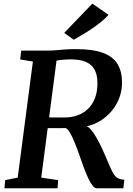

<svg xmlns="http://www.w3.org/2000/svg" viewBox="-20 -1016 719 1036"><path d="M4 0 8 -44 75.5 -57.5 157.5 -684 89 -695 94.5 -743H232Q259.5 -743 282.2 -745Q305 -747 330 -749Q355 -751 388.5 -751Q481 -751 535.5 -730.8Q590 -710.5 614 -670.8Q638 -631 638.5 -573Q639 -511 609.5 -457Q580 -403 528 -368.5Q476 -334 408.5 -329L436 -336.5Q451.5 -338 468.2 -319.2Q485 -300.5 500.8 -272.8Q516.5 -245 529.2 -217.8Q542 -190.5 549 -173.5Q563 -141.5 573 -117.5Q583 -93.5 593 -77.8Q603 -62 616.5 -54.5Q630 -47 651 -46.5L645.5 0H502Q492 0 481 -12.8Q470 -25.5 458.2 -49.8Q446.5 -74 433.5 -108.5Q421 -142.5 408.5 -178.5Q396 -214.5 383.2 -246Q370.5 -277.5 358.2 -298.8Q346 -320 334 -325Q332 -325 319 -324.8Q306 -324.5 288 -324.5Q270 -324.5 252.8 -324.5Q235.5 -324.5 224.5 -324.5L231.5 -383Q241.5 -382.5 258.2 -382.2Q275 -382 292.8 -382Q310.5 -382 324.8 -382.2Q339 -382.5 343 -382.5Q381.5 -385 412 -399.2Q442.5 -413.5 464 -438.2Q485.5 -463 496.2 -497.8Q507 -532.5 505.5 -576.5Q503.5 -636.5 469.2 -666Q435 -695.5 362 -695.5Q352.5 -695.5 333.2 -694.5Q314 -693.5 294.8 -690.8Q275.5 -688 265 -683L289.5 -723L202.5 -57.5L294 -44L290.5 0ZM378 -801.5 326.5 -838.5 478.5 -996.5 565.5 -936Q539 -907 504.8 -881.8Q470.5 -856.5 437 -836Q403.5 -815.5 378 -801.5Z"/></svg>

Font: Merriweather SemiBold
Style: Italic
Weight: 600
Italic angle: -7.8°
Version: Version 2.101